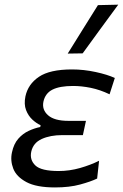

<svg xmlns="http://www.w3.org/2000/svg" viewBox="-20 -812 538 842"><path d="M221 10Q139.5 10 95.8 -13.5Q52 -37 38.2 -72.5Q24.5 -108 32.5 -144Q40.5 -181.5 60.5 -204Q80.5 -226.5 106 -238.2Q131.5 -250 156.5 -255L158 -263Q140.5 -270.5 122.2 -287.2Q104 -304 94.2 -329.5Q84.5 -355 91.5 -389.5Q103 -443 150.8 -475.2Q198.5 -507.5 296 -507.5Q347.5 -507.5 399.5 -496.2Q451.5 -485 483.5 -470L460.5 -398.5Q418.5 -418.5 378 -426.8Q337.5 -435 300.5 -435Q242 -435 210.2 -419Q178.5 -403 170.5 -366.5Q163 -331 190.8 -306.5Q218.5 -282 280 -282H357L343.5 -219.5H253.5Q200.5 -219.5 163 -202.5Q125.5 -185.5 117 -146.5Q109.5 -111 135 -86.5Q160.5 -62 237.5 -62Q284.5 -62 331 -75.2Q377.5 -88.5 414.5 -107L406 -29Q378 -15.5 331.2 -2.8Q284.5 10 221 10ZM277 -577Q310.5 -631 343.5 -684Q376.5 -737 409.5 -789.5L498.5 -791.5Q458.5 -737.5 419.8 -684.2Q381 -631 342.5 -578Z"/></svg>

Font: Commissioner
Style: Italic
Weight: 400
Italic angle: -12°
Designer: Kostas Bartsokas
Foundry: Kostas Bartsokas
Version: Version 1.000; ttfautohint (v1.8.3)